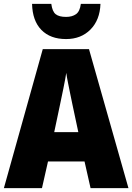

<svg xmlns="http://www.w3.org/2000/svg" viewBox="-20 -968 681 988"><path d="M446 0 415 -137H227L196 0H0L200 -715H438L641 0ZM353 -429Q348 -452 342 -482Q336 -512 330 -541.5Q324 -571 321 -593Q316 -561 306.5 -514.5Q297 -468 289 -430L259 -288H383ZM497 -948Q494 -865 445.5 -816Q397 -767 320 -767Q239 -767 193 -814Q147 -861 145 -948H244Q249 -909 266.5 -895Q284 -881 320 -881Q351 -881 371 -895Q391 -909 396 -948Z"/></svg>

Font: Noto Sans Oriya Cond Blk
Style: Regular
Weight: 900
Width: 3
Designer: Amélie Bonet and Sol Matas
Foundry: Google LLC
Version: Version 2.006; ttfautohint (v1.8.4.7-5d5b)